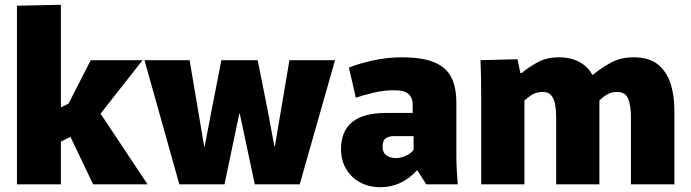

<svg xmlns="http://www.w3.org/2000/svg" viewBox="-20 -772 2895 804"><path d="M51 -748 235 -752V-322L267 -338L360 -520H577L401 -296L598 0H370L275 -199L235 -179V0H51Z M585 -520H774L835 -159H837L868 -320L907 -520H1059L1099 -320L1129 -159H1131L1192 -520H1383L1235 0H1047L984 -296H982L920 0H731Z M1574 12Q1525 12 1487.5 -8.5Q1450 -29 1429 -65Q1408 -101 1408 -147Q1408 -299 1596 -299H1708V-337Q1708 -362 1691 -378Q1674 -394 1630 -394Q1586 -394 1543 -383.5Q1500 -373 1470 -363L1441 -489Q1477 -504 1538 -518Q1599 -532 1663 -532Q1750 -532 1800 -510.5Q1850 -489 1870.5 -447Q1891 -405 1891 -342V-120Q1891 -88 1893 -55.5Q1895 -23 1897 0H1765L1728 -58H1725Q1694 -23 1655 -5.5Q1616 12 1574 12ZM1640 -110Q1658 -110 1680 -120Q1702 -130 1712 -145V-202H1628Q1611 -202 1596.5 -193.5Q1582 -185 1582 -157Q1582 -133 1598 -121.5Q1614 -110 1640 -110Z M1995 -343Q1995 -392 1994.5 -433.5Q1994 -475 1992 -520L2147 -524L2159 -466H2164Q2189 -487 2228 -509.5Q2267 -532 2321 -532Q2371 -532 2407 -512Q2443 -492 2460 -459H2463Q2497 -487 2538 -509.5Q2579 -532 2633 -532Q2700 -532 2737 -500.5Q2774 -469 2789 -419Q2804 -369 2804 -313V0H2622V-284Q2622 -327 2611 -357Q2600 -387 2564 -387Q2540 -387 2521.5 -376Q2503 -365 2490 -351Q2490 -334 2490 -318.5Q2490 -303 2490 -282V0H2309V-279Q2309 -308 2305 -332.5Q2301 -357 2289 -372Q2277 -387 2253 -387Q2226 -387 2206.5 -374.5Q2187 -362 2176 -351V0H1995Z"/></svg>

Font: Murecho ExtraBold
Style: Regular
Weight: 800
Designer: Neil Summerour
Foundry: Positype
Version: Version 1.010; ttfautohint (v1.8.3)